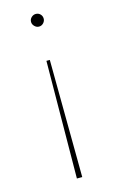

<svg xmlns="http://www.w3.org/2000/svg" viewBox="-108 -564 457 763"><g transform="rotate(-15 121.0 -183.0)"><path d="M132 154H110L114 -329H128ZM121 -520Q132 -520 139.5 -512.5Q147 -505 147 -494Q147 -484 139.5 -476Q132 -468 121 -468Q111 -468 103 -476Q95 -484 95 -494Q95 -505 103 -512.5Q111 -520 121 -520Z"/></g></svg>

Font: Montserrat
Style: Regular
Weight: 400
Designer: Julieta Ulanovsky
Foundry: Julieta Ulanovsky
Version: Version 8.000